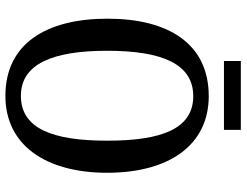

<svg xmlns="http://www.w3.org/2000/svg" viewBox="-118 -762 891 694"><g transform="rotate(90 327.0 -415.5)"><path d="M201 -780H450V-841H201ZM327 10C506 10 605 -137 605 -358C605 -580 506 -725 328 -725C139 -725 48 -580 48 -359C48 -137 139 10 327 10ZM327 -46C211 -46 164 -162 164 -358C164 -555 211 -669 328 -669C446 -669 489 -555 489 -358C489 -162 446 -46 327 -46Z"/></g></svg>

Font: Noto Serif Bengali Condensed Medium
Style: Regular
Weight: 500
Width: 3
Designer: Juan Bruce, Universal Thirst, Indian Type Foundry and the Monotype Design Team.
Foundry: Monotype Imaging Inc.
Version: Version 2.003